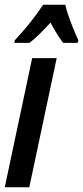

<svg xmlns="http://www.w3.org/2000/svg" viewBox="-24 -786 349 806"><path d="M-4 0 111 -542H214L99 0ZM38 -617Q106 -689 157 -766H250Q254 -747 263.5 -719.5Q273 -692 284.5 -664Q296 -636 305 -617L302 -606H241Q215 -641 188 -691Q138 -636 100 -606H36Z"/></svg>

Font: Noto Sans ExtraCondensed SemiBold
Style: Italic
Weight: 600
Width: 2
Italic angle: -12°
Designer: Monotype Design Team
Foundry: Monotype Imaging Inc.
Version: Version 2.013; ttfautohint (v1.8.4.7-5d5b)